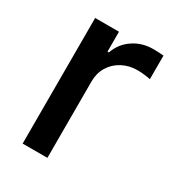

<svg xmlns="http://www.w3.org/2000/svg" viewBox="-138 -620 638 702"><g transform="rotate(30 181.5 -269.0)"><path d="M63.5 -530.3H164.1V-446.3H169.9Q184.6 -488.8 221.2 -513.4Q257.8 -538.1 304.7 -538.1Q327.1 -538.1 348.6 -536.1V-436.5Q339.8 -438.5 324 -440.4Q308.1 -442.4 293.9 -442.4Q258.3 -442.4 229.5 -427Q200.7 -411.6 184.3 -384.5Q168 -357.4 168 -323.2V0H63.5Z"/></g></svg>

Font: Pretendard Std Medium
Style: Regular
Weight: 500
Designer: Base glyphs from Inter by Rasmus Andersson; Hangeul glyphs from Noto Sans CJK(Source Han Sans) by Jang Soo-young and Kan
Foundry: Kil Hyung-jin
Version: Version 1.309